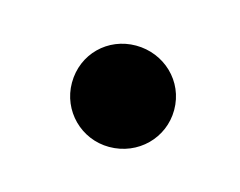

<svg xmlns="http://www.w3.org/2000/svg" viewBox="-36 -144 256 205"><g transform="rotate(15 92.0 -42.0)"><path d="M152 -42C152 -74 126 -98 95 -98C64 -98 39 -74 39 -42C39 -11 64 14 95 14C127 14 152 -11 152 -42Z"/></g></svg>

Font: GFS Nicefore
Style: Regular
Weight: 400
Designer: George Matthiopoulos
Foundry: George Matthiopoulos
Version: Version 1.0